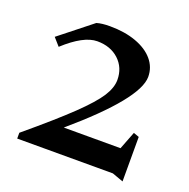

<svg xmlns="http://www.w3.org/2000/svg" viewBox="-110 -686 799 811"><g transform="rotate(20 289.0 -281.0)"><path d="M524 18 474 0H44V-26Q172 -133 238.5 -197Q305 -261 331 -301.5Q357 -342 357 -377Q357 -432 319.5 -467Q282 -502 222 -502Q161 -502 76 -424L46 -458L191 -573Q214 -580 250 -580Q317 -580 368 -561.5Q419 -543 447 -510Q475 -477 475 -434Q475 -335 213 -111H468L499 -191L524 -182Z"/></g></svg>

Font: Inknut Antiqua Light
Style: Regular
Weight: 300
Designer: Claus Eggers Sørensen
Foundry: Claus Eggers Sørensen
Version: Version 1.003; ttfautohint (v1.8.2) -l 8 -r 50 -G 200 -x 14 